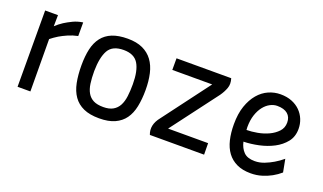

<svg xmlns="http://www.w3.org/2000/svg" viewBox="-58 -840 1988 1181"><g transform="rotate(20 935.5 -249.5)"><path d="M83 -499H167L166 -426Q187 -446 213 -463Q235 -477 264 -491Q293 -505 328 -510V-421Q294 -414 264.5 -401Q235 -388 213 -375Q187 -359 166 -342L168 0H84Z M621 -510Q679 -510 719 -491.5Q759 -473 784 -439Q809 -405 820 -357Q831 -309 831 -250Q831 -190 821 -141.5Q811 -93 787 -59.5Q763 -26 722.5 -7.5Q682 11 621 11Q559 11 518 -7.5Q477 -26 452.5 -61Q428 -96 418 -146Q408 -196 408 -259Q408 -319 418.5 -365.5Q429 -412 454 -444.5Q479 -477 520 -493.5Q561 -510 621 -510ZM621 -63Q660 -63 684.5 -77Q709 -91 722.5 -116.5Q736 -142 740.5 -178Q745 -214 745 -257Q745 -345 717.5 -390.5Q690 -436 621 -436Q548 -436 521.5 -389Q495 -342 494 -252Q494 -206 499 -171Q504 -136 518 -112Q532 -88 556.5 -75.5Q581 -63 621 -63Z M943 -499H1301Q1312 -464 1301.5 -435.5Q1291 -407 1272 -380L1042 -75H1304L1305 0H950Q927 -59 975 -118L1204 -423H943Z M1610 -69Q1642 -69 1672.5 -81Q1703 -93 1728 -108Q1757 -125 1783 -147L1799 -63Q1775 -42 1746 -26Q1721 -12 1686.5 -1Q1652 10 1612 10Q1559 10 1521 -8Q1483 -26 1459 -58.5Q1435 -91 1424 -137Q1413 -183 1413 -239Q1413 -308 1430.5 -358.5Q1448 -409 1477 -443Q1506 -477 1543.5 -493.5Q1581 -510 1621 -510Q1663 -510 1695.5 -497Q1728 -484 1750.5 -461.5Q1773 -439 1785 -409.5Q1797 -380 1797 -347Q1797 -296 1769 -261Q1741 -226 1698 -203.5Q1655 -181 1603.5 -170Q1552 -159 1505 -158Q1514 -118 1538 -93.5Q1562 -69 1610 -69ZM1626 -436Q1603 -436 1580 -424Q1557 -412 1538.5 -388.5Q1520 -365 1508.5 -330.5Q1497 -296 1497 -250Q1497 -245 1497.5 -241Q1498 -237 1498 -232Q1530 -232 1568.5 -239Q1607 -246 1640 -261.5Q1673 -277 1695.5 -301Q1718 -325 1718 -360Q1718 -396 1694.5 -416Q1671 -436 1626 -436Z"/></g></svg>

Font: Panefresco 500wt
Style: Regular
Weight: 700
Foundry: Campivisivi & Chank Co
Version: Version 1.001